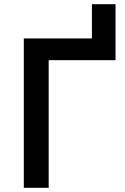

<svg xmlns="http://www.w3.org/2000/svg" viewBox="-20 -899 598 919"><path d="M94 0V-715H420V-879H533V-611H213V0Z"/></svg>

Font: Wix Madefor Text SemiBold
Style: Regular
Weight: 600
Designer: Dalton Maag Ltd
Foundry: Dalton Maag Ltd
Version: Version 3.100